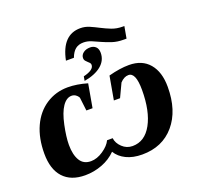

<svg xmlns="http://www.w3.org/2000/svg" viewBox="-131 -890 1069 1041"><g transform="rotate(-20 403.5 -369.5)"><path d="M518.6 9.8Q465.3 9.8 426.8 -9Q388.2 -27.8 368.7 -60.5Q335.4 -26.4 287.8 -8.3Q240.2 9.8 189.5 9.8Q107.4 9.8 63.7 -38.1Q20 -85.9 20 -176.3Q20 -265.1 50.3 -331.5Q80.6 -397.9 136.5 -434.6Q192.4 -471.2 261.7 -471.2Q314 -471.2 374 -453.6L350.1 -318.4H314.5L305.2 -396Q299.3 -407.2 288.8 -414.1Q278.3 -420.9 265.6 -420.9Q236.3 -420.9 212.9 -387Q189.5 -353 175.5 -286.6Q161.6 -220.2 161.6 -175.3Q161.6 -118.2 181.9 -84.7Q202.1 -51.3 244.6 -51.3Q279.8 -51.3 315.7 -75.7Q351.6 -100.1 364.7 -128.4H397Q400.4 -99.1 425.5 -75.2Q450.7 -51.3 484.9 -51.3Q555.7 -51.3 595.9 -124.5Q636.2 -197.8 636.2 -320.3Q636.2 -420.9 593.8 -420.9Q568.4 -420.9 545.4 -396L508.8 -318.4H473.1L497.1 -453.6Q562.5 -471.2 615.2 -471.2Q690.4 -471.2 731.7 -422.6Q772.9 -374 772.9 -288.1Q772.9 -151.4 704.1 -70.8Q635.3 9.8 518.6 9.8ZM302.7 -609.9Q330.6 -749 435.1 -749Q462.9 -749 487.8 -738Q512.7 -727.1 538.6 -713.6Q564.5 -700.2 592.5 -689.2Q620.6 -678.2 654.8 -678.2H664.6L652.3 -609.9H636.2Q599.6 -609.9 570.8 -619.4Q542 -628.9 517.3 -640.1Q492.7 -651.4 470.5 -660.9Q448.2 -670.4 424.8 -670.4Q397 -670.4 378.7 -656Q360.4 -641.6 348.6 -609.9ZM494.6 -585.9Q494.6 -542 459.2 -512.7Q423.8 -483.4 360.4 -472.2L364.7 -497.1Q425.8 -511.7 425.8 -541.5Q425.8 -548.8 420.9 -554Q416 -559.1 410.2 -564.2Q404.3 -569.3 399.4 -575.4Q394.5 -581.5 394.5 -590.8Q394.5 -608.9 410.2 -620.8Q425.8 -632.8 450.2 -632.8Q469.2 -632.8 481.9 -621.1Q494.6 -609.4 494.6 -585.9Z"/></g></svg>

Font: Liberation Serif
Style: Bold Italic
Weight: 700
Italic angle: -16.333°
Designer: Steve Matteson
Foundry: Ascender Corporation
Version: Version 2.1.5